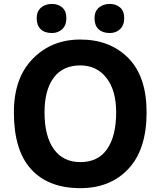

<svg xmlns="http://www.w3.org/2000/svg" viewBox="-20 -936 819 979"><path d="M389.6 -734.4Q242.2 -734.4 146.5 -635.7Q50.8 -538.1 50.8 -363.3Q50.8 -168.9 138.7 -73.2Q226.6 23.4 389.6 23.4Q543.9 23.4 635.7 -76.2Q727.5 -174.8 727.5 -363.3Q727.5 -544.9 634.8 -639.6Q541 -734.4 389.6 -734.4ZM207 -363.3Q207 -476.6 253.9 -540Q300.8 -602.5 389.6 -602.5Q472.7 -602.5 522.5 -539.1Q572.3 -475.6 572.3 -363.3Q572.3 -241.2 525.4 -174.8Q479.5 -109.4 389.6 -109.4Q302.7 -109.4 254.9 -174.8Q207 -241.2 207 -363.3ZM245.1 -916Q210.9 -916 188.5 -896.5Q167 -877 167 -843.8Q167 -806.6 187.5 -787.1Q207 -767.6 245.1 -767.6Q276.4 -767.6 296.9 -787.1Q318.4 -806.6 318.4 -843.8Q318.4 -879.9 296.9 -898.4Q275.4 -916 245.1 -916ZM540 -916Q505.9 -916 483.4 -896.5Q461.9 -877 461.9 -843.8Q461.9 -806.6 482.4 -787.1Q502.9 -767.6 540 -767.6Q571.3 -767.6 591.8 -787.1Q613.3 -806.6 613.3 -843.8Q613.3 -879.9 591.8 -898.4Q570.3 -916 540 -916Z"/></svg>

Font: cl
Style: Bold
Weight: 400
Designer: Mitja Miklavcic
Version: Version 7.504; 2011; Build 1021